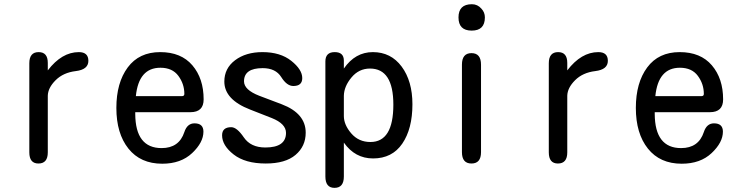

<svg xmlns="http://www.w3.org/2000/svg" viewBox="-20 -784 3540 924"><path d="M210 -445.3Q277.3 -533.2 359.4 -533.2Q405.3 -533.2 405.3 -491.2Q405.3 -449.2 344.7 -441.9Q284.2 -434.6 247.6 -397.9Q210.9 -361.3 210 -323.2V-50.8Q210 2.9 165 2.9Q121.1 2.9 121.1 -50.8V-479.5Q121.1 -533.2 166 -533.2Q210 -533.2 210 -481.4Z M630.9 -244.1V-235.4Q631.8 -71.3 757.8 -71.3Q841.8 -71.3 867.2 -148.4Q880.9 -190.4 916 -190.4Q959 -190.4 959 -150.4Q959 -98.6 904.8 -47.4Q850.6 3.9 760.7 3.9Q656.2 3.9 598.1 -68.8Q540 -141.6 540 -264.6Q540 -385.7 594.7 -459.5Q649.4 -533.2 751 -533.2Q851.6 -533.2 905.8 -469.7Q960 -406.2 960 -305.7Q960 -244.1 896.5 -244.1ZM633.8 -321.3H855.5Q867.2 -321.3 867.2 -332Q867.2 -379.9 838.4 -418.9Q809.6 -458 752 -458Q647.5 -458 633.8 -321.3Z M1451.2 -145.5Q1451.2 -80.1 1402.3 -38.6Q1353.5 2.9 1258.8 2.9Q1160.2 2.9 1104.5 -40.5Q1048.8 -84 1048.8 -132.8Q1048.8 -171.9 1092.8 -171.9Q1120.1 -171.9 1153.3 -123Q1186.5 -74.2 1256.8 -74.2Q1356.4 -74.2 1356.4 -144.5Q1356.4 -188.5 1288.1 -215.8L1183.6 -256.8Q1059.6 -304.7 1059.6 -391.6Q1059.6 -455.1 1111.3 -494.1Q1163.1 -533.2 1243.2 -533.2Q1329.1 -533.2 1381.8 -491.2Q1434.6 -449.2 1434.6 -408.2Q1434.6 -370.1 1391.6 -370.1Q1360.4 -370.1 1333.5 -413.1Q1306.6 -456.1 1244.1 -456.1Q1154.3 -456.1 1154.3 -392.6Q1154.3 -351.6 1227.5 -323.2L1335.9 -282.2Q1451.2 -238.3 1451.2 -145.5Z M1634.8 -454.1Q1689.5 -533.2 1774.4 -533.2Q1861.3 -533.2 1913.1 -463.4Q1964.8 -393.6 1964.8 -282.2Q1964.8 -164.1 1916 -92.8Q1867.2 -21.5 1775.4 -21.5Q1688.5 -21.5 1634.8 -97.7V65.4Q1634.8 120.1 1589.8 120.1Q1545.9 120.1 1545.9 65.4V-488.3Q1545.9 -533.2 1590.8 -533.2Q1634.8 -533.2 1634.8 -492.2ZM1634.8 -225.6Q1634.8 -183.6 1670.4 -142.1Q1706.1 -100.6 1762.7 -100.6Q1873 -100.6 1873 -280.3Q1873 -454.1 1760.7 -454.1Q1707 -454.1 1671.4 -411.1Q1635.7 -368.2 1634.8 -323.2Z M2203.1 -472.7Q2203.1 -528.3 2249 -528.3Q2294.9 -528.3 2294.9 -472.7V-51.8Q2294.9 2.9 2249 2.9Q2203.1 2.9 2203.1 -51.8ZM2251 -763.7Q2278.3 -763.7 2296.9 -742.2Q2313.5 -724.6 2313.5 -700.2Q2313.5 -636.7 2250 -636.7Q2186.5 -636.7 2186.5 -700.2Q2186.5 -763.7 2251 -763.7Z M2710 -445.3Q2777.3 -533.2 2859.4 -533.2Q2905.3 -533.2 2905.3 -491.2Q2905.3 -449.2 2844.7 -441.9Q2784.2 -434.6 2747.6 -397.9Q2710.9 -361.3 2710 -323.2V-50.8Q2710 2.9 2665 2.9Q2621.1 2.9 2621.1 -50.8V-479.5Q2621.1 -533.2 2666 -533.2Q2710 -533.2 2710 -481.4Z M3130.9 -244.1V-235.4Q3131.8 -71.3 3257.8 -71.3Q3341.8 -71.3 3367.2 -148.4Q3380.9 -190.4 3416 -190.4Q3459 -190.4 3459 -150.4Q3459 -98.6 3404.8 -47.4Q3350.6 3.9 3260.7 3.9Q3156.2 3.9 3098.1 -68.8Q3040 -141.6 3040 -264.6Q3040 -385.7 3094.7 -459.5Q3149.4 -533.2 3251 -533.2Q3351.6 -533.2 3405.8 -469.7Q3460 -406.2 3460 -305.7Q3460 -244.1 3396.5 -244.1ZM3133.8 -321.3H3355.5Q3367.2 -321.3 3367.2 -332Q3367.2 -379.9 3338.4 -418.9Q3309.6 -458 3252 -458Q3147.5 -458 3133.8 -321.3Z"/></svg>

Font: MotoyaLMaru
Style: W3 mono
Weight: 400
Version: Version 1.01